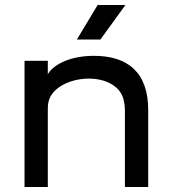

<svg xmlns="http://www.w3.org/2000/svg" viewBox="-20 -747 677 767"><path d="M78 0H171V-302C171 -313 171 -326 173 -337C184 -397 261 -433 335 -433C399 -433 456 -406 472 -355C477 -338 479 -321 479 -304V0H572V-308C572 -456 492 -525 352 -524C247 -523 187 -481 171 -450V-504H78ZM287 -589H381L481 -727H370Z"/></svg>

Font: Hibana 45 SubMedium
Style: Regular
Weight: 500
Width: 6
Designer: pygmalion
Foundry: ybstudio
Version: Version 2021.007;FEAKit 1.0